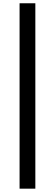

<svg xmlns="http://www.w3.org/2000/svg" viewBox="-20 -871 336 1175"><path d="M99.8 283.6V-851H196.3V283.6Z"/></svg>

Font: Noto Sans HK Thin
Style: Regular
Weight: 100
Designer: Ryoko NISHIZUKA 西塚涼子 (kana, bopomofo & ideographs); Paul D. Hunt (Latin, Greek & Cyrillic); Sandoll Communications 산돌커뮤니
Foundry: Adobe
Version: Version 2.004-H2;hotconv 1.0.118;makeotfexe 2.5.65603